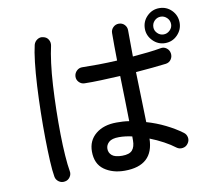

<svg xmlns="http://www.w3.org/2000/svg" viewBox="-90 -929 1180 1062"><g transform="rotate(-10 500.0 -398.5)"><path d="M527.3 26.4Q459 26.4 412.6 -6.8Q366.2 -40 366.2 -109.4Q366.2 -170.9 410.6 -207.5Q455.1 -244.1 528.3 -244.1Q545.9 -244.1 563.5 -243.2Q581.1 -242.2 598.6 -239.3Q597.7 -292 596.2 -358.4Q594.7 -424.8 592.8 -494.1Q537.1 -491.2 484.4 -489.3Q431.6 -487.3 392.6 -488.3Q374 -488.3 360.8 -502Q347.7 -515.6 348.6 -534.2Q349.6 -552.7 363.3 -565.9Q377 -579.1 396.5 -578.1Q434.6 -577.1 485.8 -577.6Q537.1 -578.1 590.8 -581.1Q589.8 -623 589.8 -662.6Q589.8 -702.1 589.8 -735.4Q589.8 -753.9 603 -767.1Q616.2 -780.3 634.8 -780.3Q654.3 -780.3 667 -767.1Q679.7 -753.9 679.7 -735.4Q679.7 -699.2 680.2 -662.1Q680.7 -625 680.7 -587.9Q726.6 -591.8 767.1 -596.2Q807.6 -600.6 838.9 -606.4Q857.4 -610.4 872.6 -599.1Q887.7 -587.9 890.6 -569.3Q893.6 -550.8 883.3 -535.2Q873 -519.5 853.5 -516.6Q821.3 -512.7 777.3 -508.3Q733.4 -503.9 682.6 -500Q684.6 -418.9 687 -345.2Q689.5 -271.5 690.4 -217.8Q745.1 -202.1 795.4 -177.2Q845.7 -152.3 883.8 -124Q899.4 -113.3 902.8 -94.7Q906.2 -76.2 894.5 -60.5Q883.8 -44.9 864.7 -42Q845.7 -39.1 831.1 -49.8Q804.7 -70.3 768.6 -89.8Q732.4 -109.4 692.4 -125Q689.5 26.4 527.3 26.4ZM191.4 27.3Q171.9 31.2 156.2 20Q140.6 8.8 137.7 -8.8Q131.8 -42 128.9 -98.6Q126 -155.3 125 -225.6Q124 -295.9 125.5 -372.1Q127 -448.2 130.9 -520Q134.8 -591.8 141.6 -650.9Q148.4 -710 157.2 -746.1Q162.1 -763.7 177.7 -773.9Q193.4 -784.2 210.9 -779.3Q230.5 -775.4 239.7 -759.3Q249 -743.2 245.1 -724.6Q236.3 -686.5 229 -630.4Q221.7 -574.2 217.8 -507.3Q213.9 -440.4 212.4 -370.1Q210.9 -299.8 211.9 -233.9Q212.9 -168 216.8 -113.3Q220.7 -58.6 226.6 -25.4Q230.5 -6.8 219.7 8.8Q209 24.4 191.4 27.3ZM870.1 -629.9Q830.1 -629.9 801.3 -659.2Q772.5 -688.5 772.5 -727.5Q772.5 -768.6 801.3 -797.4Q830.1 -826.2 870.1 -826.2Q911.1 -826.2 939.5 -797.4Q967.8 -768.6 967.8 -727.5Q967.8 -688.5 939.5 -659.2Q911.1 -629.9 870.1 -629.9ZM527.3 -57.6Q568.4 -57.6 584.5 -76.2Q600.6 -94.7 600.6 -130.9V-153.3Q561.5 -162.1 527.3 -162.1Q487.3 -162.1 470.2 -146.5Q453.1 -130.9 453.1 -109.4Q453.1 -86.9 470.2 -72.3Q487.3 -57.6 527.3 -57.6ZM870.1 -678.7Q889.6 -678.7 904.8 -693.4Q919.9 -708 919.9 -727.5Q919.9 -749 904.8 -763.7Q889.6 -778.3 870.1 -778.3Q849.6 -778.3 835 -763.7Q820.3 -749 820.3 -727.5Q820.3 -708 835 -693.4Q849.6 -678.7 870.1 -678.7Z"/></g></svg>

Font: KTXP_ComRound
Style: Medium
Weight: 500
Version: Version 1.01;May 16, 2022;FontCreator 13.0.0.2683 64-bit